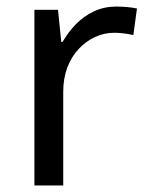

<svg xmlns="http://www.w3.org/2000/svg" viewBox="-20 -566 453 586"><path d="M335 -546Q350 -546 367.5 -544.5Q385 -543 398 -540L387 -459Q374 -462 358.5 -464Q343 -466 329 -466Q298 -466 270 -453Q242 -440 220 -416.5Q198 -393 185.5 -360Q173 -327 173 -286V0H85V-536H157L167 -438H171Q188 -468 212 -492.5Q236 -517 267 -531.5Q298 -546 335 -546Z"/></svg>

Font: utelugu25
Style: Book
Weight: 400
Designer: Jelle Bosma - Monotype Design Team
Foundry: Monotype Imaging Inc.
Version: Version 2.003